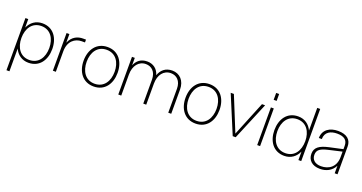

<svg xmlns="http://www.w3.org/2000/svg" viewBox="-44 -1505 4693 2491"><g transform="rotate(20 2302.5 -260.0)"><path d="M62 -520V200H103V-113C138 -38 203 12 295 12C447 12 527 -109 527 -260C527 -411 447 -532 295 -532C202 -532 136 -480 101 -403V-520ZM101 -260C101 -389 166 -494 293 -494C421 -494 486 -389 486 -260C486 -131 421 -26 293 -26C166 -26 101 -131 101 -260Z M630 0H671V-285C672 -423 759 -487 851 -487H896V-526H855C786 -526 709 -497 669 -401V-520H630Z M1195 12C1348 12 1429 -109 1429 -260C1429 -411 1348 -532 1195 -532C1042 -532 960 -411 960 -260C960 -109 1042 12 1195 12ZM1002 -260C1002 -389 1067 -494 1195 -494C1323 -494 1388 -389 1388 -260C1388 -131 1323 -26 1195 -26C1067 -26 1002 -131 1002 -260Z M2223 -330V0H2264V-335C2264 -457 2190 -532 2087 -532C1992 -532 1936 -478 1910 -404C1887 -485 1824 -532 1742 -532C1652 -532 1599 -484 1572 -417V-520H1533V0H1574V-291C1574 -412 1638 -494 1736 -494C1815 -494 1878 -439 1878 -330V0H1919V-291C1919 -412 1983 -494 2081 -494C2160 -494 2223 -439 2223 -330Z M2602 12C2755 12 2836 -109 2836 -260C2836 -411 2755 -532 2602 -532C2449 -532 2367 -411 2367 -260C2367 -109 2449 12 2602 12ZM2409 -260C2409 -389 2474 -494 2602 -494C2730 -494 2795 -389 2795 -260C2795 -131 2730 -26 2602 -26C2474 -26 2409 -131 2409 -260Z M3113 0H3154L3371 -520H3328L3134 -43L2940 -520H2896Z M3451 0H3491V-520H3451ZM3451 -625H3492V-720H3451Z M4059 0V-720H4018V-407C3983 -482 3918 -532 3826 -532C3674 -532 3594 -411 3594 -260C3594 -109 3674 12 3826 12C3919 12 3985 -40 4020 -117V0ZM3635 -260C3635 -389 3700 -494 3828 -494C3955 -494 4020 -389 4020 -260C4020 -131 3955 -26 3828 -26C3700 -26 3635 -131 3635 -260Z M4521 0H4560V-384C4560 -476 4498 -532 4376 -532C4266 -532 4172 -478 4171 -360H4212C4212 -460 4290 -495 4376 -495C4471 -495 4521 -459 4521 -379V-333L4338 -293C4207 -264 4150 -221 4150 -135C4150 -50 4208 12 4319 12C4405 12 4479 -23 4521 -104ZM4191 -136C4191 -208 4240 -234 4343 -258L4521 -299V-224C4521 -89 4431 -25 4321 -25C4233 -25 4191 -73 4191 -136Z"/></g></svg>

Font: Aspekta 150
Style: Regular
Weight: 150
Designer: Ivo Dolenc
Version: Version 2.000